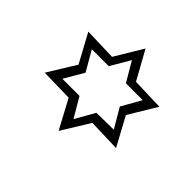

<svg xmlns="http://www.w3.org/2000/svg" viewBox="-75 -808 526 526"><g transform="rotate(-45 188.0 -545.0)"><path d="M270.5 -446.3V-511.7L327.1 -544.9L270.5 -578.1V-643.6L212.9 -610.4L156.2 -643.6V-577.1L99.6 -543.9L156.2 -511.7L157.2 -445.3L213.9 -478.5ZM290 -401.4 209 -450.2 126 -405.3 128.9 -500 47.9 -549.8 131.8 -594.7 133.8 -689.5 214.8 -639.6 297.9 -684.6 294.9 -589.8 376 -541 293 -495.1Z"/></g></svg>

Font: Dehalvi Khush Khat
Style: Regular
Weight: 400
Version: Version 002.500